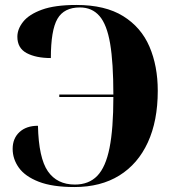

<svg xmlns="http://www.w3.org/2000/svg" viewBox="-20 -744 707 774"><path d="M280 10Q191 10 136 -11.5Q81 -33 56 -68Q31 -103 31 -144Q31 -186 58.5 -211.5Q86 -237 133 -237Q136 -107 173 -53.5Q210 0 282 0Q338 0 372 -35Q406 -70 421.5 -147.5Q437 -225 437 -353H219V-363H437Q437 -491 424 -568Q411 -645 381 -679.5Q351 -714 302 -714Q238 -714 211.5 -668Q185 -622 185 -510Q125 -510 87.5 -530Q50 -550 50 -596Q50 -627 73.5 -656.5Q97 -686 149 -705Q201 -724 288 -724Q404 -724 476.5 -679Q549 -634 582.5 -556Q616 -478 616 -378Q616 -257 576 -170Q536 -83 461 -36.5Q386 10 280 10Z"/></svg>

Font: Noto Serif Display SemiCondensed ExtraBold
Style: Regular
Weight: 800
Width: 4
Designer: Monotype Design Team
Foundry: Monotype Imaging Inc.
Version: Version 2.009